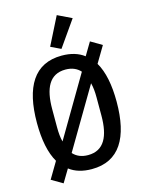

<svg xmlns="http://www.w3.org/2000/svg" viewBox="-145 -1043 890 1180"><g transform="rotate(-15 300.0 -453.0)"><path d="M300.1 12.1C475.9 12.1 553.6 -121.1 553.6 -349.1C553.6 -456 536.6 -542.6 500.4 -603.7L562.1 -707.4L490.8 -749.3L442.1 -667.6C405.2 -696 357.6 -709.9 300.1 -709.9C124.3 -709.9 46.5 -577.1 46.5 -349.1C46.5 -241.8 63.6 -155.2 99.4 -94.5L37.6 9.6L109 51.5L158 -30.2C195 -1.8 242.5 12.1 300.1 12.1ZM159.1 -290.5V-407.3C159.1 -538 197.4 -621.1 300.1 -621.1C341.3 -621.1 372.9 -606.9 394.9 -582.4L169 -198.9C161.9 -225.5 159.1 -256 159.1 -290.5ZM204.9 -115.8 431.1 -498.9C438.2 -472.3 441.1 -442.1 441.1 -407.3V-290.5C441.1 -160.2 402.3 -77.1 300.1 -77.1C258.5 -77.1 227.3 -90.9 204.9 -115.8ZM246.1 -780.5 310 -750 425.4 -914.8 335.6 -958.1Z"/></g></svg>

Font: Margiela Mono Medium
Style: Regular
Weight: 500
Designer: Mike Abbink, Paul van der Laan, Pieter van Rosmalen
Foundry: Bold Monday
Version: Version 2.003 2021